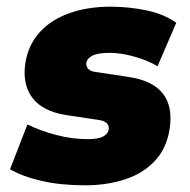

<svg xmlns="http://www.w3.org/2000/svg" viewBox="-20 -542 569 574"><path d="M10 0ZM234 12Q162 12 105 -1Q48 -14 10 -36L62 -170Q100 -151 148 -138.5Q196 -126 242 -126Q274 -126 288.5 -134Q303 -142 305 -155Q308 -178 277 -183L178 -198Q107 -209 76.5 -250Q46 -291 56 -355Q65 -409 99.5 -446.5Q134 -484 188.5 -503Q243 -522 309 -522Q366 -522 418 -511Q470 -500 507 -474L451 -344Q423 -361 382.5 -372.5Q342 -384 309 -384Q272 -384 256 -375.5Q240 -367 238 -354Q237 -345 243 -337Q249 -329 265 -327L364 -312Q508 -291 487 -156Q478 -98 442.5 -60.5Q407 -23 353 -5.5Q299 12 234 12Z"/></svg>

Font: Winston Black
Style: Italic
Weight: 900
Italic angle: -9°
Designer: Original fonts by Vernon Adams / Changes by Cristiano Sobral
Foundry: VOriginal fonts by Vernon Adams / Changes by Cristiano Sobral
Version: Version 2.503;July 17, 2020;FontCreator 13.0.0.2655 64-bit